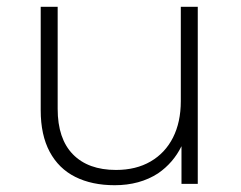

<svg xmlns="http://www.w3.org/2000/svg" viewBox="-20 -542 709 566"><path d="M318 4Q251 4 202 -20.5Q153 -45 126.5 -94.5Q100 -144 100 -217V-522H150V-221Q150 -133 195 -87Q240 -41 322 -41Q381 -41 424 -66Q467 -91 490 -136.5Q513 -182 513 -244V-522H563V0H515V-111Q491 -62 446 -31Q392 4 318 4Z"/></svg>

Font: Montserrat Z Light
Style: Regular
Weight: 300
Designer: Julieta Ulanovsky
Foundry: Julieta Ulanovsky
Version: Version 8.000